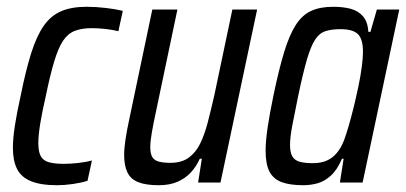

<svg xmlns="http://www.w3.org/2000/svg" viewBox="-20 -538 1197 566"><path d="M148 8Q100 8 71 -4Q42 -16 30 -40.5Q18 -65 18 -102Q18 -130 24 -168.5Q30 -207 41 -256Q56 -331 72 -381.5Q88 -432 109 -462Q130 -492 160.5 -505Q191 -518 235 -518Q263 -518 292.5 -514.5Q322 -511 342 -506L329 -446Q313 -450 291.5 -452.5Q270 -455 251 -455Q221 -455 200.5 -447Q180 -439 166 -418Q152 -397 140 -357.5Q128 -318 115 -255Q104 -207 98.5 -173Q93 -139 93 -116Q93 -90 100.5 -77Q108 -64 125 -59.5Q142 -55 167 -55Q187 -55 210 -57.5Q233 -60 251 -65L238 -5Q219 1 194.5 4.5Q170 8 148 8Z M448 8Q410 8 387.5 -1Q365 -10 355.5 -30Q346 -50 346 -81Q346 -101 350 -127.5Q354 -154 361 -186L429 -510H503L440 -210Q432 -173 427.5 -147Q423 -121 423 -104Q423 -85 429 -75Q435 -65 448.5 -61.5Q462 -58 483 -58Q515 -58 536 -73Q557 -88 570 -114.5Q583 -141 592.5 -177.5Q602 -214 612 -258L665 -510H738L630 0H564L575 -70H569Q558 -46 542 -29Q526 -12 503 -2Q480 8 448 8Z M874 8Q835 8 810.5 -1Q786 -10 774.5 -32Q763 -54 763 -94Q763 -122 769 -162.5Q775 -203 786 -256Q802 -333 817.5 -384Q833 -435 852 -464.5Q871 -494 897.5 -506Q924 -518 962 -518Q992 -518 1014 -512Q1036 -506 1050 -490Q1064 -474 1066 -444H1072L1091 -510H1157L1049 0H982L993 -70H988Q974 -37 955 -20Q936 -3 915.5 2.5Q895 8 874 8ZM902 -57Q925 -57 942 -64Q959 -71 972 -86Q985 -101 994 -124Q1000 -140 1007.5 -165.5Q1015 -191 1022.5 -221.5Q1030 -252 1036.5 -283Q1043 -314 1046.5 -341Q1050 -368 1050 -385Q1050 -423 1035 -437.5Q1020 -452 984 -452Q957 -452 939 -446Q921 -440 908.5 -420.5Q896 -401 884.5 -361.5Q873 -322 859 -255Q848 -202 841.5 -167.5Q835 -133 835 -111Q835 -88 842 -76.5Q849 -65 864 -61Q879 -57 902 -57Z"/></svg>

Font: Saira Condensed
Style: Italic
Weight: 400
Width: 3
Italic angle: -12°
Designer: Hector Gatti with collaboration of the Omnibus-Type team
Foundry: Omnibus-Type
Version: Version 1.100